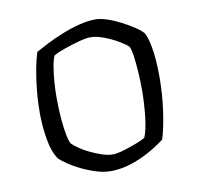

<svg xmlns="http://www.w3.org/2000/svg" viewBox="-63 -565 655 631"><g transform="rotate(-10 265.0 -250.0)"><path d="M257 0Q235 0 209.5 -8Q184 -16 160.5 -27.5Q137 -39 119.5 -51Q102 -63 94 -71Q76 -96 68.5 -140.5Q61 -185 61 -228Q61 -269 65 -307Q69 -345 75 -376Q81 -407 88 -428Q104 -437 128.5 -449.5Q153 -462 181.5 -473.5Q210 -485 239.5 -492.5Q269 -500 294 -500Q311 -500 333.5 -492.5Q356 -485 379 -473Q402 -461 420.5 -448.5Q439 -436 447 -426Q455 -410 460 -385.5Q465 -361 467 -333.5Q469 -306 469 -279Q469 -219 461 -163.5Q453 -108 442 -73Q429 -63 409.5 -50.5Q390 -38 365.5 -26.5Q341 -15 313.5 -7.5Q286 0 257 0ZM274 -53Q288 -53 311.5 -60Q335 -67 356.5 -75.5Q378 -84 385 -89Q395 -112 400 -157Q405 -202 405 -246Q405 -277 403 -306Q401 -335 398 -357.5Q395 -380 390 -391Q383 -399 361.5 -412Q340 -425 314 -435Q288 -445 268 -445Q253 -445 227.5 -438Q202 -431 178 -422.5Q154 -414 142 -407Q136 -395 132 -371.5Q128 -348 126 -321Q124 -294 124 -268Q124 -234 126.5 -202Q129 -170 133.5 -146Q138 -122 144 -112Q151 -105 166 -94.5Q181 -84 200 -75Q219 -66 238.5 -59.5Q258 -53 274 -53Z"/></g></svg>

Font: Texturina Medium 12pt Thin
Style: Regular
Weight: 250
Version: Version 1.002